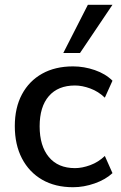

<svg xmlns="http://www.w3.org/2000/svg" viewBox="-20 -775 507 804"><path d="M286 9Q211 9 156.5 -22.5Q102 -54 72 -111.5Q42 -169 42 -247Q42 -324 72 -380Q102 -436 156.5 -466.5Q211 -497 286 -497Q332 -497 377 -481.5Q422 -466 451 -437L419 -366Q392 -392 358 -404.5Q324 -417 294 -417Q223 -417 184.5 -372.5Q146 -328 146 -246Q146 -164 184.5 -117.5Q223 -71 294 -71Q324 -71 358 -83.5Q392 -96 419 -122L451 -50Q422 -23 376.5 -7Q331 9 286 9ZM245 -553 348 -755H451L315 -553Z"/></svg>

Font: Nunito Sans 12pt SemiBold
Style: Regular
Weight: 600
Designer: Vernon Adams
Foundry: Vernon Adams
Version: Version 3.101;gftools[0.9.27]